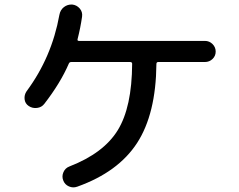

<svg xmlns="http://www.w3.org/2000/svg" viewBox="-20 -800 1040 835"><path d="M871.1 -622.1Q890.6 -622.1 904.3 -608.4Q918 -594.7 918 -575.7Q918 -556.6 904.3 -543.5Q890.6 -530.3 871.1 -530.3H668Q660.2 -530.3 660.2 -521.5Q658.2 -304.7 576.2 -178.2Q494.1 -51.8 316.4 11.7Q297.9 18.6 279.8 10.7Q261.7 2.9 254.9 -15.6Q248 -33.2 255.9 -51.3Q263.7 -69.3 282.2 -76.2Q430.7 -133.8 492.2 -233.9Q553.7 -334 554.7 -522.5Q554.7 -530.3 545.9 -530.3H290Q282.2 -530.3 279.3 -523.4Q243.2 -439.5 172.9 -348.6Q161.1 -333 141.1 -330.6Q121.1 -328.1 105 -338.9Q88.9 -349.6 86.9 -368.7Q85 -387.7 95.7 -403.3Q205.1 -550.8 238.3 -735.4Q242.2 -756.8 257.8 -769Q273.4 -781.2 293.9 -780.3Q313.5 -778.3 326.7 -763.2Q339.8 -748 336.9 -727.5Q330.1 -679.7 317.4 -629.9Q315.4 -622.1 323.2 -622.1Z"/></svg>

Font: Rounded Mgen+ 2p medium
Style: Regular
Weight: 500
Designer: [Source Han Sans]
Ryoko NISHIZUKA  (kana & ideographs); Paul D. Hunt (Latin, Greek & Cyrillic); Wenlong ZHANG  (bopomofo
Version: Version 1.059.20150602